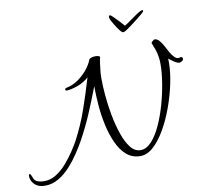

<svg xmlns="http://www.w3.org/2000/svg" viewBox="-267 -893 1198 1125"><g transform="rotate(-10 332.0 -330.0)"><path d="M-88 129Q-105 129 -120 125Q-161 111 -171 69Q-172 66 -172 60Q-172 46 -166 46Q-161 46 -154 64Q-147 92 -120 98Q-114 100 -105 101Q-96 102 -88 102Q-51 102 -17.5 81Q16 60 44.5 27.5Q73 -5 96 -39.5Q119 -74 134 -102Q178 -186 208 -272.5Q238 -359 266 -453Q237 -427 202 -414Q167 -401 136 -398H135Q125 -398 125 -405Q125 -413 137 -415Q166 -420 197 -439.5Q228 -459 254.5 -489Q281 -519 295 -554Q297 -560 309 -563.5Q321 -567 333 -567Q344 -567 352.5 -564Q361 -561 359 -554Q355 -543 352.5 -520Q350 -497 348 -483Q345 -465 345 -431Q345 -388 350 -330Q355 -272 366.5 -211Q378 -150 396 -97Q414 -44 439.5 -11.5Q465 21 499 21Q534 21 565 -13Q596 -47 621 -102Q646 -157 664 -221.5Q682 -286 691.5 -347.5Q701 -409 701 -455Q701 -480 698 -498Q694 -525 686.5 -544.5Q679 -564 671 -585V-586Q671 -590 679 -596.5Q687 -603 691 -604Q706 -604 718.5 -590Q731 -576 742 -555.5Q753 -535 764 -515Q775 -495 788 -483Q796 -476 800.5 -474Q805 -472 815 -472L821 -475Q829 -475 832 -473.5Q835 -472 836 -464Q836 -456 828.5 -451Q821 -446 813 -444Q800 -444 780 -457.5Q760 -471 750 -479Q751 -473 751 -467Q751 -461 751 -455Q751 -400 737 -332.5Q723 -265 698.5 -197Q674 -129 641.5 -72Q609 -15 571 20Q533 55 492 55Q444 55 410.5 26Q377 -3 354.5 -52Q332 -101 319 -160Q306 -219 301 -280.5Q296 -342 296 -395Q265 -314 234.5 -242Q204 -170 164 -97Q146 -64 120.5 -25.5Q95 13 63 48.5Q31 84 -7 106.5Q-45 129 -88 129ZM519 -677Q511 -677 498 -694Q485 -711 473.5 -730.5Q462 -750 457 -759Q451 -773 451 -778Q451 -787 459 -789Q467 -785 481.5 -770Q496 -755 511.5 -739Q527 -723 535 -713Q552 -723 575 -740Q598 -757 619.5 -771Q641 -785 650 -785Q655 -785 655 -781Q655 -775 641 -764Q631 -755 613 -741Q595 -727 575.5 -712Q556 -697 540.5 -687Q525 -677 519 -677Z"/></g></svg>

Font: Allura
Style: Regular
Weight: 400
Designer: Robert E. Leuschke
Foundry: Robert E. Leuschke
Version: Version 1.110